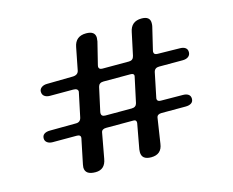

<svg xmlns="http://www.w3.org/2000/svg" viewBox="-97 -817 1173 967"><g transform="rotate(-15 489.5 -334.0)"><path d="M235 -29Q235 -34 237 -44L264 -175V-179Q264 -192 244 -192H119Q102 -192 91 -200Q80 -208 80 -222Q80 -237 91 -244.5Q102 -252 121 -252L257 -253Q280 -253 285 -276L311 -399L312 -404Q312 -421 287 -421H166Q149 -421 138 -429Q127 -437 127 -453Q127 -466 138.5 -474.5Q150 -483 168 -483L300 -485Q329 -485 334 -507L357 -624Q367 -678 423 -678Q470 -678 470 -642Q470 -636 468 -624L439 -507Q438 -504 438 -500Q438 -485 457 -485H595Q617 -485 622 -507L647 -624Q657 -678 712 -678Q756 -678 756 -643Q756 -631 754 -624L726 -507Q725 -505 725 -501Q725 -485 744 -485L860 -483Q878 -483 888.5 -475.5Q899 -468 899 -453Q899 -438 888 -429.5Q877 -421 858 -421H735Q712 -421 707 -400L681 -274Q680 -272 680 -268Q680 -253 699 -253L814 -252Q832 -252 842.5 -244.5Q853 -237 853 -222Q853 -207 842 -199.5Q831 -192 812 -192H687Q664 -192 661 -175L641 -44Q634 10 579 10Q530 10 530 -30Q530 -39 531 -44L555 -175V-179Q555 -192 540 -192H398Q375 -192 372 -175L348 -44Q339 10 289 10Q235 10 235 -29ZM389 -271Q389 -253 410 -253H547Q570 -253 575 -273L603 -403Q604 -405 604 -409Q604 -421 586 -421H445Q422 -421 417 -401L390 -278Z"/></g></svg>

Font: Raigarh Medium
Style: Regular
Weight: 500
Designer: jaikishan Patel
Foundry: MagicType
Version: Version 1.000